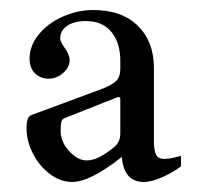

<svg xmlns="http://www.w3.org/2000/svg" viewBox="-20 -735 401 383"><path d="M341 -424V-403Q325 -391 303.5 -381.5Q282 -372 267 -372Q227 -372 223 -422Q160 -372 124 -372Q101 -372 80 -387.5Q59 -403 46 -428Q33 -453 33 -479Q33 -492 35.5 -498Q38 -504 44 -506L187 -559Q206 -567 213 -575Q220 -583 220 -598V-614Q220 -649 202.5 -671Q185 -693 151 -693Q128 -693 114 -683.5Q100 -674 100 -658Q100 -653 108 -641Q119 -626 119 -615Q119 -601 106 -589.5Q93 -578 77 -578Q61 -578 50 -588.5Q39 -599 39 -618Q39 -644 57.5 -666.5Q76 -689 105.5 -702Q135 -715 166 -715Q223 -715 255 -683.5Q287 -652 287 -600V-453Q287 -436 291 -427Q295 -418 308 -418Q319 -418 341 -424ZM220 -538Q220 -540 218 -541Q216 -542 214 -541L108 -499Q104 -497 102.5 -492Q101 -487 101 -474Q101 -452 118 -433.5Q135 -415 153 -415Q165 -415 178 -421.5Q191 -428 207 -441Q220 -451 220 -469Z"/></svg>

Font: Ibarra Real Nova
Style: Regular
Weight: 400
Designer: Jose Maria Ribagorda & Octavio Pardo
Foundry: Jose Maria Ribagorda
Version: Version 1.014